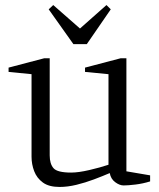

<svg xmlns="http://www.w3.org/2000/svg" viewBox="-20 -731 631 761"><path d="M216 10Q174 10 150 -7.5Q126 -25 115.5 -52.5Q105 -80 105 -110V-437L14 -446V-463L155 -500H177V-115Q177 -82 192 -64.5Q207 -47 262 -47Q291 -47 334 -57Q377 -67 410 -78V-437L317 -446V-463L458 -500H481V-52L575 -36V-12Q546 -3 516.5 0.5Q487 4 470 4Q454 4 436.5 -9Q419 -22 415 -45Q387 -33 352.5 -20Q318 -7 283 1.5Q248 10 216 10ZM271 -556 173 -694 191 -711 297 -618 402 -711 419 -694 324 -556Z"/></svg>

Font: Manuale Light
Style: Regular
Weight: 300
Designer: Eduardo Tunni / Pablo Cosgaya
Foundry: Eduardo Tunni / Pablo Cosgaya
Version: Version 1.002